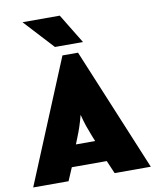

<svg xmlns="http://www.w3.org/2000/svg" viewBox="-97 -900 784 969"><g transform="rotate(-10 295.5 -415.5)"><path d="M-6.2 0 254.9 -630.6H334.7L596.5 0H411.1L382.6 -66.7H203.5L175 0ZM243.8 -176.4H342.4L329.9 -207.6Q318.8 -235.4 310.4 -260.1Q302.1 -284.7 293.1 -319.4Q284 -284.7 276 -260.8Q268.1 -236.8 256.2 -207.6ZM225 -679.2 85.4 -830.6H276.4L368.8 -679.2Z"/></g></svg>

Font: Afacad Flux Black
Style: Regular
Weight: 900
Designer: Kristian Moeller
Foundry: Dicotype
Version: Version 1.100